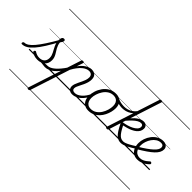

<svg xmlns="http://www.w3.org/2000/svg" viewBox="-264 -1880 3259 3259"><g transform="rotate(45 1365.5 -250.0)"><path d="M-147 17Q-158 17 -161.5 9.5Q-165 2 -162.5 -7Q-160 -16 -152.5 -23.5Q-145 -31 -133 -31Q-99 -31 -59 -57.5Q-19 -84 28 -140Q75 -196 132.5 -283.5Q190 -371 260 -493L290 -477Q219 -343 159.5 -249Q100 -155 48 -96Q-4 -37 -51.5 -10Q-99 17 -147 17ZM405 17Q387 17 366.5 13.5Q346 10 320.5 8Q295 6 261 10L289 -13Q322 -22 345.5 -25.5Q369 -29 387 -30Q405 -31 421 -31Q430 -31 433.5 -23.5Q437 -16 434.5 -7Q432 2 424.5 9.5Q417 17 405 17ZM223 19Q179 19 142.5 6.5Q106 -6 86 -25Q78 -32 78 -40Q78 -48 87 -57Q96 -66 103 -66Q110 -66 121 -58Q141 -45 167.5 -36Q194 -27 224 -27Q286 -27 319.5 -59.5Q353 -92 353 -151Q353 -179 345.5 -204Q338 -229 325.5 -253Q313 -277 299.5 -301.5Q286 -326 273.5 -352.5Q261 -379 253.5 -408.5Q246 -438 246 -473Q246 -514 258.5 -534.5Q271 -555 297 -555Q312 -555 318 -547Q324 -539 324 -530Q324 -517 316.5 -502.5Q309 -488 289 -461Q292 -429 301.5 -402Q311 -375 324.5 -351Q338 -327 352.5 -304.5Q367 -282 380 -258.5Q393 -235 401 -209Q409 -183 409 -151Q409 -72 358.5 -26.5Q308 19 223 19ZM0 460H550V470H0ZM0 -20H550V0H0ZM0 -505H550V-500H0ZM0 -980H550V-970H0Z M404 17Q393 17 388.5 9.5Q384 2 385.5 -7Q387 -16 395.5 -23.5Q404 -31 419 -31Q450 -31 482.5 -46.5Q515 -62 549 -91.5Q583 -121 618 -162.5Q653 -204 688 -257Q695 -268 704 -266.5Q713 -265 717.5 -257Q722 -249 716 -239Q679 -178 641.5 -130Q604 -82 565.5 -49.5Q527 -17 486.5 0Q446 17 404 17ZM550 460V470ZM550 -20V0ZM550 -505V-500ZM550 -980V-970Z M473 485Q459 485 453 478.5Q447 472 450 460L761 -494Q765 -506 771 -510.5Q777 -515 790 -515Q807 -515 813.5 -509.5Q820 -504 816 -492L778 -376Q816 -429 854.5 -460Q893 -491 929 -505Q965 -519 996 -519Q1037 -519 1063.5 -504.5Q1090 -490 1103.5 -463.5Q1117 -437 1117 -399Q1117 -359 1106 -321.5Q1095 -284 1079.5 -250.5Q1064 -217 1048 -186.5Q1032 -156 1021 -129.5Q1010 -103 1010 -80Q1010 -57 1025.5 -44Q1041 -31 1074 -31Q1083 -31 1086.5 -23.5Q1090 -16 1088.5 -7Q1087 2 1079.5 9.5Q1072 17 1059 17Q1008 17 982 -9Q956 -35 956 -76Q956 -103 966.5 -133Q977 -163 992.5 -194.5Q1008 -226 1024 -259Q1040 -292 1051 -325.5Q1062 -359 1062 -393Q1062 -429 1041.5 -449Q1021 -469 982 -469Q955 -469 924 -456Q893 -443 861 -415.5Q829 -388 797.5 -347Q766 -306 737 -251L504 466Q500 476 494 480.5Q488 485 473 485ZM550 460H1204V470H550ZM550 -20H1204V0H550ZM550 -505H1204V-500H550ZM550 -980H1204V-970H550Z M1058 17Q1047 17 1042.5 9.5Q1038 2 1039.5 -7Q1041 -16 1049.5 -23.5Q1058 -31 1073 -31Q1103 -31 1133.5 -45.5Q1164 -60 1192.5 -85.5Q1221 -111 1245 -145Q1269 -179 1286 -217Q1291 -228 1299.5 -228Q1308 -228 1315 -220.5Q1322 -213 1318 -203Q1299 -157 1271.5 -117Q1244 -77 1210.5 -47Q1177 -17 1138.5 0Q1100 17 1058 17ZM1204 460V470ZM1204 -20V0ZM1204 -505V-500ZM1204 -980V-970Z M1448 19Q1392 19 1353.5 -4.5Q1315 -28 1295.5 -70.5Q1276 -113 1276 -168Q1276 -223 1295 -284Q1314 -345 1352 -398.5Q1390 -452 1447 -485.5Q1504 -519 1580 -519Q1634 -519 1672 -496.5Q1710 -474 1730 -433.5Q1750 -393 1750 -339Q1750 -298 1738.5 -249.5Q1727 -201 1703.5 -153.5Q1680 -106 1643.5 -67Q1607 -28 1558.5 -4.5Q1510 19 1448 19ZM1454 -31Q1513 -31 1558 -61Q1603 -91 1632.5 -138Q1662 -185 1677 -237Q1692 -289 1692 -334Q1692 -376 1678.5 -406Q1665 -436 1638 -452.5Q1611 -469 1572 -469Q1514 -469 1469.5 -440Q1425 -411 1394.5 -364.5Q1364 -318 1348 -266.5Q1332 -215 1332 -170Q1332 -128 1346.5 -96.5Q1361 -65 1388 -48Q1415 -31 1454 -31ZM1204 460H1805V470H1204ZM1204 -20H1805V0H1204ZM1204 -505H1805V-500H1204ZM1204 -980H1805V-970H1204Z M1820 -417Q1788 -417 1745 -426Q1702 -435 1661 -457Q1653 -462 1651.5 -469.5Q1650 -477 1653.5 -484Q1657 -491 1663 -494.5Q1669 -498 1676 -494Q1711 -476 1750.5 -468Q1790 -460 1826 -460Q1866 -460 1904 -470Q1942 -480 1977.5 -503Q2013 -526 2045 -566Q2053 -575 2061 -572Q2069 -569 2072 -559.5Q2075 -550 2067 -539Q2029 -493 1988 -466.5Q1947 -440 1905.5 -428.5Q1864 -417 1820 -417ZM1806 460V470ZM1806 -20V0ZM1806 -505V-500ZM1806 -980V-970Z M2223 17Q2194 17 2167 8Q2140 -1 2112.5 -25Q2085 -49 2054.5 -96Q2024 -143 1987 -219L1918 -4Q1914 6 1907.5 10.5Q1901 15 1887 15Q1875 15 1867 10Q1859 5 1863 -7L2173 -964Q2177 -976 2184 -980.5Q2191 -985 2204 -985Q2215 -985 2221 -981.5Q2227 -978 2229 -972.5Q2231 -967 2228 -961L2044 -394Q2095 -454 2147 -486Q2199 -518 2247 -518Q2290 -518 2312 -494Q2334 -470 2334 -434Q2334 -396 2316.5 -365.5Q2299 -335 2269 -311.5Q2239 -288 2201.5 -270.5Q2164 -253 2123 -241.5Q2082 -230 2044 -222Q2076 -158 2102 -119.5Q2128 -81 2150 -62Q2172 -43 2193.5 -37Q2215 -31 2237 -31Q2248 -31 2251.5 -23.5Q2255 -16 2253 -7Q2251 2 2243.5 9.5Q2236 17 2223 17ZM1999 -256Q2046 -262 2095.5 -276Q2145 -290 2186.5 -311.5Q2228 -333 2253.5 -361Q2279 -389 2279 -422Q2279 -443 2267.5 -455Q2256 -467 2231 -467Q2202 -467 2167.5 -447Q2133 -427 2095 -391Q2057 -355 2016 -307ZM1805 460H2369V470H1805ZM1805 -20H2369V0H1805ZM1805 -505H2369V-500H1805ZM1805 -980H2369V-970H1805Z M2223 17Q2212 17 2207.5 9.5Q2203 2 2204.5 -7Q2206 -16 2214.5 -23.5Q2223 -31 2238 -31Q2255 -31 2282 -40Q2309 -49 2352 -72Q2395 -95 2459 -137Q2468 -143 2475 -140Q2482 -137 2486 -129Q2490 -121 2488.5 -112Q2487 -103 2479 -98Q2408 -52 2360.5 -27Q2313 -2 2280.5 7.5Q2248 17 2223 17ZM2369 460V470ZM2369 -20V0ZM2369 -505V-500ZM2369 -980V-970Z M2621 18Q2563 18 2522 -9.5Q2481 -37 2460 -85Q2439 -133 2439 -195Q2439 -249 2458.5 -306Q2478 -363 2514.5 -411Q2551 -459 2602.5 -489Q2654 -519 2717 -519Q2755 -519 2778.5 -506Q2802 -493 2813.5 -472Q2825 -451 2825 -426Q2825 -388 2805 -351Q2785 -314 2744 -275.5Q2703 -237 2641 -194.5Q2579 -152 2495 -102L2478 -144Q2554 -190 2608.5 -228.5Q2663 -267 2699 -300Q2735 -333 2752 -361.5Q2769 -390 2769 -416Q2769 -442 2754.5 -456Q2740 -470 2710 -470Q2662 -470 2622.5 -444.5Q2583 -419 2554.5 -378Q2526 -337 2510 -289.5Q2494 -242 2494 -199Q2494 -141 2513 -103.5Q2532 -66 2562.5 -48.5Q2593 -31 2628 -31Q2668 -31 2699.5 -44.5Q2731 -58 2755.5 -77.5Q2780 -97 2798 -113Q2807 -121 2815 -120Q2823 -119 2830 -113Q2837 -106 2839 -97Q2841 -88 2832 -79Q2808 -54 2775.5 -31.5Q2743 -9 2704 4.5Q2665 18 2621 18ZM2369 460H2895V470H2369ZM2369 -20H2895V0H2369ZM2369 -505H2895V-500H2369ZM2369 -980H2895V-970H2369Z"/></g></svg>

Font: Playwrite NO Guides
Style: Regular
Weight: 400
Designer: Veronika Burian, José Scaglione
Foundry: TypeTogether
Version: Version 1.003